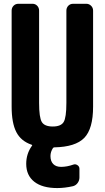

<svg xmlns="http://www.w3.org/2000/svg" viewBox="-20 -750 540 990"><path d="M424.8 -730.5Q439.5 -730.5 449.7 -720.2Q460 -710 460 -695.3V-200.2Q460 -85.9 414.6 -39.1Q369.1 7.8 259.8 9.8Q255.9 9.8 252.9 13.7Q240.2 33.2 240.2 54.7Q240.2 81.1 254.4 95.7Q268.6 110.4 294.9 110.4Q325.2 110.4 358.4 98.6Q369.1 94.7 379.4 101.6Q389.6 108.4 389.6 120.1V165Q389.6 180.7 380.4 193.4Q371.1 206.1 356.4 210Q313.5 219.7 275.4 219.7Q198.2 219.7 156.7 187Q115.2 154.3 115.2 94.7Q115.2 43 144.5 2Q148.4 -2 142.6 -3.9Q87.9 -22.5 64 -69.3Q40 -116.2 40 -200.2V-695.3Q40 -710 49.8 -720.2Q59.6 -730.5 75.2 -730.5H147.5Q162.1 -730.5 171.9 -720.2Q181.6 -710 181.6 -695.3V-219.7Q181.6 -143.6 195.8 -120.6Q210 -97.7 252 -97.7Q293.9 -97.7 308.1 -120.6Q322.3 -143.6 322.3 -219.7V-695.3Q322.3 -710 332 -720.2Q341.8 -730.5 357.4 -730.5Z"/></svg>

Font: Rounded-L Mgen+ 1mn bold
Style: Bold
Weight: 700
Designer: [Source Han Sans]
Ryoko NISHIZUKA  (kana & ideographs); Paul D. Hunt (Latin, Greek & Cyrillic); Wenlong ZHANG  (bopomofo
Version: Version 1.059.20150602